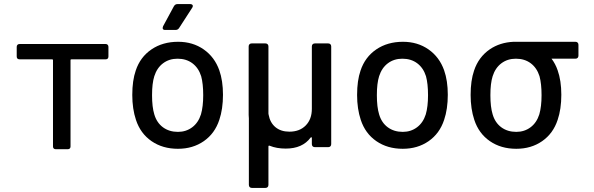

<svg xmlns="http://www.w3.org/2000/svg" viewBox="-20 -722 2915 942"><path d="M512 -492V-445Q512 -438 508.5 -434.5Q505 -431 499 -431H331Q326 -431 326 -427V-3Q326 3 322.5 6.5Q319 10 313 10H253Q247 10 243.5 6.5Q240 3 240 -3V-427Q240 -431 235 -431H76Q69 -431 65.5 -434.5Q62 -438 62 -445V-492Q62 -498 65.5 -502Q69 -506 76 -506H499Q505 -506 508.5 -502Q512 -498 512 -492Z M647 -134Q629 -188 629 -256Q629 -327 646 -376Q668 -442 723 -479.5Q778 -517 854 -517Q926 -517 979.5 -479.5Q1033 -442 1056 -377Q1074 -326 1074 -257Q1074 -187 1056 -134Q1034 -67 980 -29.5Q926 8 853 8Q778 8 723.5 -29.5Q669 -67 647 -134ZM966 -161Q977 -199 977 -255Q977 -311 967 -348Q954 -389 924 -411.5Q894 -434 851 -434Q810 -434 780 -411.5Q750 -389 737 -348Q726 -313 726 -255Q726 -197 737 -161Q749 -120 779.5 -97.5Q810 -75 853 -75Q893 -75 923 -97.5Q953 -120 966 -161ZM778 -585 780 -593 833 -691Q839 -702 851 -702H913Q919 -702 922.5 -699.5Q926 -697 926 -693Q926 -688 923 -684L859 -585Q853 -575 841 -575H790Q778 -575 778 -585Z M1525 -509H1590Q1597 -509 1601 -505Q1605 -501 1605 -494V-15Q1605 -8 1601 -4Q1597 0 1590 0H1525Q1518 0 1514 -4Q1510 -8 1510 -15V-45Q1510 -48 1508 -48.5Q1506 -49 1504 -47Q1464 7 1382 7Q1337 7 1303 -7Q1297 -9 1297 -3V185Q1297 192 1293 196Q1289 200 1282 200H1216Q1209 200 1205 196Q1201 192 1201 185V-135V-141Q1200 -146 1200 -158V-494Q1200 -501 1204 -505Q1208 -509 1215 -509H1282Q1289 -509 1293 -505Q1297 -501 1297 -494V-165Q1297 -161 1298 -159Q1305 -120 1331.5 -98Q1358 -76 1400 -76Q1450 -76 1480 -106.5Q1510 -137 1510 -188V-494Q1510 -501 1514 -505Q1518 -509 1525 -509Z M1750 -134Q1732 -188 1732 -256Q1732 -327 1749 -376Q1771 -442 1826 -479.5Q1881 -517 1957 -517Q2029 -517 2082.5 -479.5Q2136 -442 2159 -377Q2177 -326 2177 -257Q2177 -187 2159 -134Q2137 -67 2083 -29.5Q2029 8 1956 8Q1881 8 1826.5 -29.5Q1772 -67 1750 -134ZM2069 -161Q2080 -199 2080 -255Q2080 -311 2070 -348Q2057 -389 2027 -411.5Q1997 -434 1954 -434Q1913 -434 1883 -411.5Q1853 -389 1840 -348Q1829 -313 1829 -255Q1829 -197 1840 -161Q1852 -120 1882.5 -97.5Q1913 -75 1956 -75Q1996 -75 2026 -97.5Q2056 -120 2069 -161Z M2626 -161Q2637 -199 2637 -255Q2637 -311 2627 -348Q2614 -389 2584 -411.5Q2554 -434 2511 -434Q2470 -434 2440 -411.5Q2410 -389 2397 -348Q2386 -313 2386 -255Q2386 -197 2397 -161Q2409 -120 2439.5 -97.5Q2470 -75 2513 -75Q2553 -75 2583 -97.5Q2613 -120 2626 -161ZM2686 -434Q2705 -409 2716 -377Q2734 -326 2734 -257Q2734 -187 2716 -134Q2694 -67 2640 -29.5Q2586 8 2513 8Q2438 8 2383.5 -29.5Q2329 -67 2307 -134Q2289 -188 2289 -256Q2289 -327 2306 -376Q2328 -442 2383 -480Q2433 -514 2500 -517H2803Q2810 -517 2814 -513Q2818 -509 2818 -502V-449Q2818 -442 2814 -438Q2810 -434 2803 -434Z"/></svg>

Font: Barlow_Medium_SS
Style: Regular
Weight: 500
Designer: Jeremy Tribby
Foundry: Jeremy Tribby
Version: Version 1.101 August 23, 2024